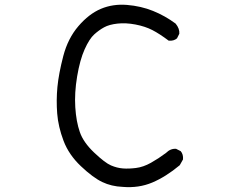

<svg xmlns="http://www.w3.org/2000/svg" viewBox="-20 -764 1040 813"><path d="M499 27.3Q452.1 25.4 413.1 6.8Q374 -11.7 322.8 -60.1Q271.5 -108.4 249 -168Q226.6 -227.5 222.2 -283.2Q217.8 -338.9 223.1 -395.5Q228.5 -452.1 248 -526.9Q267.6 -601.6 312 -653.3Q356.4 -705.1 407.2 -726.6Q458 -748 517.6 -743.2Q577.1 -738.3 627.9 -717.8Q678.7 -697.3 723.6 -664.1Q741.2 -642.6 739.3 -621.1L729.5 -601.6Q715.8 -589.8 694.3 -591.8Q655.3 -621.1 625 -636.7Q594.7 -652.3 553.7 -660.2Q512.7 -668 477.5 -664.1Q442.4 -660.2 420.9 -648.4Q399.4 -636.7 378.9 -618.2Q358.4 -599.6 338.4 -555.2Q318.4 -510.7 306.6 -440.4Q294.9 -370.1 298.8 -309.6Q302.7 -249 317.9 -205.1Q333 -161.1 378.9 -117.7Q424.8 -74.2 450.2 -63.5Q475.6 -52.7 500 -50.8Q524.4 -48.8 555.7 -52.7Q586.9 -56.6 619.1 -74.7Q651.4 -92.8 682.6 -116.2Q702.1 -135.7 725.6 -133.8L745.1 -124Q756.8 -110.4 754.9 -88.9L741.2 -64.5Q682.6 -15.6 625 8.8Q567.4 33.2 499 27.3Z"/></svg>

Font: JasonHandwriting2
Style: Regular
Weight: 400
Version: Version 1.05.10